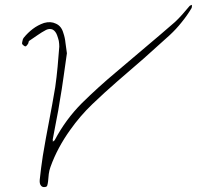

<svg xmlns="http://www.w3.org/2000/svg" viewBox="-20 -761 806 786"><path d="M224.6 -346.7Q218.8 -307.6 210.9 -269.5Q203.1 -230.5 196.3 -192.4Q195.3 -189.5 196.3 -186.5Q196.3 -183.6 196.3 -180.7Q198.2 -182.6 200.2 -184.6Q203.1 -185.5 204.1 -187.5Q249 -272.5 315.4 -338.9Q381.8 -404.3 454.1 -464.8Q514.6 -516.6 575.2 -567.4Q635.7 -618.2 696.3 -670.9Q711.9 -685.5 726.6 -702.1Q741.2 -719.7 755.9 -736.3Q757.8 -738.3 760.7 -739.3Q763.7 -740.2 765.6 -741.2Q765.6 -738.3 765.6 -734.4Q765.6 -731.4 764.6 -728.5Q746.1 -697.3 723.6 -669.9Q701.2 -641.6 674.8 -617.2Q622.1 -569.3 568.4 -521.5Q514.6 -474.6 460 -427.7Q407.2 -381.8 357.4 -334Q307.6 -286.1 267.6 -229.5Q242.2 -194.3 221.7 -156.2Q201.2 -118.2 186.5 -77.1Q181.6 -63.5 179.7 -48.8Q178.7 -34.2 176.8 -18.6Q175.8 -9.8 173.8 -2.9Q172.9 4.9 160.2 4.9Q151.4 4.9 146.5 -2.9Q141.6 -9.8 142.6 -24.4Q145.5 -48.8 148.4 -74.2Q151.4 -98.6 155.3 -123Q167 -193.4 180.7 -263.7Q194.3 -334 206.1 -404.3Q211.9 -445.3 215.8 -487.3Q218.8 -528.3 222.7 -570.3Q222.7 -581.1 220.7 -593.8Q217.8 -605.5 213.9 -616.2Q208 -632.8 196.3 -639.6Q183.6 -645.5 168.9 -638.7Q150.4 -628.9 133.8 -617.2Q116.2 -605.5 99.6 -593.8Q97.7 -592.8 96.7 -587.9Q96.7 -584 94.7 -582Q92.8 -578.1 88.9 -574.2Q85.9 -570.3 84 -571.3Q80.1 -571.3 76.2 -575.2Q71.3 -579.1 70.3 -582Q70.3 -587.9 72.3 -594.7Q73.2 -601.6 77.1 -606.4Q93.8 -627 114.3 -642.6Q134.8 -658.2 160.2 -667Q187.5 -674.8 209 -664.1Q231.4 -654.3 239.3 -626Q246.1 -606.4 248 -585.9Q251 -566.4 253.9 -543Q247.1 -496.1 240.2 -446.3Q233.4 -396.5 224.6 -346.7Z"/></svg>

Font: Yuremane_body
Style: Regular
Weight: 400
Version: Version 1.0